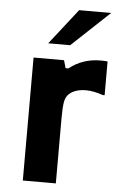

<svg xmlns="http://www.w3.org/2000/svg" viewBox="-54 -805 519 843"><g transform="rotate(5 205.0 -383.5)"><path d="M137.7 -609.9 260.3 -766.6H401.4L234.4 -609.9ZM79.1 0V-542H213.4L223.1 -507.8H235.4Q294.9 -554.7 373 -554.7Q393.6 -554.7 404.3 -553.2V-404.3H396.5Q354 -418.9 321.8 -418.9Q272.9 -418.9 246.6 -394.5Q232.9 -381.8 228.8 -358.6Q224.6 -335.4 224.6 -289.1V0Z"/></g></svg>

Font: Acari Sans Neue Black
Style: Regular
Weight: 900
Designer: Alfredo Marco Pradil
Foundry: Alfredo Marco Pradil
Version: Version 1.045;June 16, 2019;FontCreator 11.5.0.2425 64-bit; 